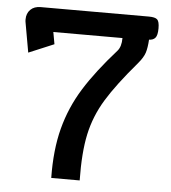

<svg xmlns="http://www.w3.org/2000/svg" viewBox="-51 -747 709 794"><g transform="rotate(5 303.5 -350.0)"><path d="M418 -548Q434 -566 434 -602H147L156 -552L51 -508L29 -632Q28 -636 28 -644Q28 -669 43.5 -684.5Q59 -700 86 -700H535Q561 -700 570 -691.5Q579 -683 579 -655Q579 -626 570 -615.5Q561 -605 544 -605Q542 -571 535.5 -550.5Q529 -530 507 -504Q424 -407 382 -338Q340 -269 323.5 -192.5Q307 -116 309 0H191Q189 -116 212.5 -206Q236 -296 285.5 -375.5Q335 -455 418 -548Z"/></g></svg>

Font: Niramit SemiBold
Style: Regular
Weight: 600
Designer: Katatrad Aksorn Co.,Ltd.
Foundry: Cadson Demak Co.,Ltd.
Version: Version 1.001; ttfautohint (v1.6)